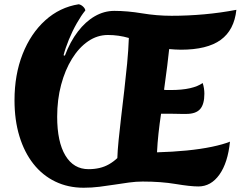

<svg xmlns="http://www.w3.org/2000/svg" viewBox="-20 -855 1133 900"><path d="M372 25Q299 25 239 -4Q179 -33 136.5 -87Q94 -141 71 -216.5Q48 -292 48 -385Q48 -505 86 -601.5Q124 -698 192 -759.5Q260 -821 349 -835Q360 -833 369.5 -824Q379 -815 380 -806Q361 -783 340 -746Q319 -709 302.5 -668.5Q286 -628 278 -596L284 -594Q309 -660 345 -707Q381 -754 424.5 -779Q468 -804 516 -804Q577 -804 646 -792.5Q715 -781 784 -781Q861 -781 938 -788Q1015 -795 1088 -809Q1078 -714 1014.5 -668Q951 -622 828 -622Q813 -622 799.5 -623Q786 -624 773 -625Q770 -593 764 -547Q758 -501 749 -434Q754 -433 760 -433Q766 -433 780 -433Q833 -433 870.5 -441.5Q908 -450 930 -466Q934 -454 936 -441Q938 -428 938 -416Q938 -366 918 -343.5Q898 -321 853 -321Q842 -321 830 -321Q818 -321 804 -321.5Q790 -322 773 -322Q756 -322 735 -322Q728 -276 723 -230Q718 -184 716 -141Q789 -143 855 -149.5Q921 -156 973.5 -167Q1026 -178 1058 -191Q1048 -92 1008.5 -36.5Q969 19 910 19Q872 19 803.5 7.5Q735 -4 649 -4Q618 -4 585 0.5Q552 5 517 10.5Q482 16 446 20.5Q410 25 372 25ZM395 -62Q422 -62 446 -67.5Q470 -73 491 -85Q512 -97 530 -114Q531 -148 536 -198Q541 -248 548 -307.5Q555 -367 562.5 -431Q570 -495 576 -558Q582 -621 584 -677Q536 -691 486 -691Q436 -691 393 -661.5Q350 -632 317.5 -579.5Q285 -527 266.5 -457.5Q248 -388 248 -308Q248 -190 286.5 -126Q325 -62 395 -62Z"/></svg>

Font: Merienda Black
Style: Regular
Weight: 900
Designer: Eduardo Rodriguez Tunni
Foundry: Eduardo Rodriguez Tunni
Version: Version 2.001